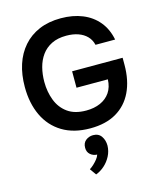

<svg xmlns="http://www.w3.org/2000/svg" viewBox="-144 -817 1015 1219"><g transform="rotate(-15 364.0 -208.0)"><path d="M375 8Q267 8 192 -37.5Q117 -83 78.5 -164.5Q40 -246 40 -353Q40 -434 61.5 -500Q83 -566 125.5 -614.5Q168 -663 230 -689.5Q292 -716 373 -716Q452 -716 514.5 -690.5Q577 -665 617.5 -616Q658 -567 672 -496H543Q535 -530 512.5 -553Q490 -576 456 -588Q422 -600 378 -600Q321 -600 281 -580Q241 -560 216 -525.5Q191 -491 179.5 -446.5Q168 -402 168 -352Q168 -287 189.5 -231Q211 -175 257.5 -141.5Q304 -108 379 -108Q432 -108 472.5 -126Q513 -144 536.5 -178.5Q560 -213 562 -264H356V-372H688V-326Q688 -223 652 -148Q616 -73 546.5 -32.5Q477 8 375 8ZM334 300 304 258Q317 250 331 237Q345 224 357 209Q369 194 373 180Q347 179 328.5 163Q310 147 310 119Q310 87 331 70.5Q352 54 379 54Q415 54 433 80Q451 106 451 142Q450 178 433.5 210Q417 242 390.5 265.5Q364 289 334 300Z"/></g></svg>

Font: Onest SemiBold
Style: Regular
Weight: 600
Designer: Dmitri Voloshin, Andrey Kudryavtsev
Foundry: Dmitri Voloshin, Andrey Kudryavtsev
Version: Version 1.000;gftools[0.9.33]